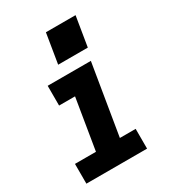

<svg xmlns="http://www.w3.org/2000/svg" viewBox="-183 -858 866 959"><g transform="rotate(-30 250.0 -378.0)"><path d="M30 0V-114H151L199 -406H107V-520H356L289 -114H380V0ZM205 -585 233 -756H404L376 -585Z"/></g></svg>

Font: Iosevka SS04 Heavy Oblique
Style: Regular
Weight: 900
Italic angle: -9°
Monospace: yes
Designer: Belleve Invis
Foundry: Belleve Invis
Version: Version 19.0.0; ttfautohint (v1.8.4)